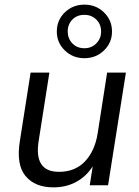

<svg xmlns="http://www.w3.org/2000/svg" viewBox="-20 -799 601 828"><path d="M210 9Q131 9 90 -40Q49 -89 66 -193L112 -486H193L147 -193Q125 -58 234 -58Q304 -58 346.5 -103Q389 -148 401 -223L442 -486H523L446 0H367L380 -82Q353 -39 309.5 -15Q266 9 210 9ZM344 -548Q294 -548 259.5 -581.5Q225 -615 225 -663Q225 -712 259.5 -745.5Q294 -779 344 -779Q394 -779 428.5 -745.5Q463 -712 463 -663Q463 -615 428.5 -581.5Q394 -548 344 -548ZM344 -591Q375 -591 395.5 -612Q416 -633 416 -663Q416 -694 395.5 -714.5Q375 -735 344 -735Q312 -735 292 -714.5Q272 -694 272 -663Q272 -633 292 -612Q312 -591 344 -591Z"/></svg>

Font: Nunito Sans
Style: Italic
Weight: 400
Italic angle: -9°
Designer: Vernon Adams
Foundry: Vernon Adams
Version: Version 3.006; ttfautohint (v1.8.3)